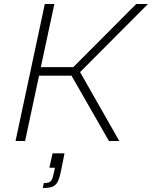

<svg xmlns="http://www.w3.org/2000/svg" viewBox="-20 -708 763 964"><path d="M58 0 205 -688H253L185 -371H348L664 -688H723L382 -346L579 0H527L339 -328H176L106 0ZM195 236 200 211Q216 211 225 208Q234 205 239.5 195Q245 185 249 165L256 134H228L244 62H304L285 156Q280 180 273.5 196Q267 212 257.5 220.5Q248 229 233 232.5Q218 236 195 236Z"/></svg>

Font: Saira Thin ExtraLight
Style: Italic
Weight: 250
Italic angle: -12°
Version: Version 1.101